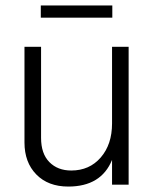

<svg xmlns="http://www.w3.org/2000/svg" viewBox="-20 -679 569 706"><path d="M393 -614H130V-659H393ZM453 0H392V-91Q352 7 231 7Q157 7 113.5 -37.5Q70 -82 70 -155V-507H131V-172Q131 -114 161.5 -83Q192 -52 242 -52Q309 -52 350.5 -100Q392 -148 392 -225V-507H453Z"/></svg>

Font: Hind Kochi Light
Style: Regular
Weight: 300
Designer: Dhruvi Tolia
Foundry: Indian Type Foundry
Version: Version 0.702;PS 1.0;hotconv 1.0.81;makeotf.lib2.5.63406